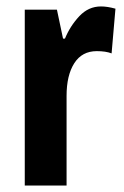

<svg xmlns="http://www.w3.org/2000/svg" viewBox="-20 -577 387 597"><path d="M294 -557Q314 -557 339 -550L327 -411Q309 -418 281 -418Q235 -418 211 -380.5Q187 -343 187 -279V0H57V-547H157L176 -457H182Q198 -496 226.5 -526.5Q255 -557 294 -557Z"/></svg>

Font: Noto Sans Armenian ExtraCondensed
Style: Bold
Weight: 700
Width: 2
Designer: Monotype Design Team
Foundry: Monotype Imaging Inc.
Version: Version 2.008; ttfautohint (v1.8.4.7-5d5b)